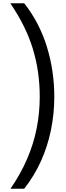

<svg xmlns="http://www.w3.org/2000/svg" viewBox="-20 -886 402 1174"><path d="M312 -294Q312 -190 291.5 -90.5Q271 9 230.5 99Q190 189 128 268H44Q106 178 145.5 86.5Q185 -5 204 -100Q223 -195 223 -295Q223 -450 180.5 -588.5Q138 -727 43 -866H128Q221 -748 266.5 -600.5Q312 -453 312 -294Z"/></svg>

Font: Noto Sans Telugu UI
Style: Regular
Weight: 400
Designer: Jelle Bosma - Monotype Design Team
Foundry: Monotype Imaging Inc.
Version: Version 2.006